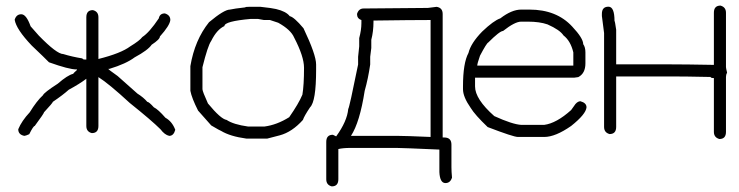

<svg xmlns="http://www.w3.org/2000/svg" viewBox="-20 -495 2628 683"><path d="M310.5 -459Q330.1 -454.1 330.1 -433.6V-285.2Q410.2 -305.2 443.4 -330.1Q477.1 -350.6 486.3 -363.3Q511.2 -379.4 544.9 -429.7Q548.3 -447.3 566.4 -447.3Q585.9 -441.4 585.9 -423.8Q584 -404.3 548.8 -365.2Q548.8 -355 519.5 -335.9Q506.3 -316.4 459 -291Q428.7 -268.1 369.1 -250H365.2Q365.2 -248 398.4 -224.6L468.8 -162.1Q490.7 -148.4 503.9 -132.8Q509.8 -132.8 527.3 -113.3Q542.5 -106 568.4 -76.2Q592.3 -63 603.5 -33.2Q597.7 -11.7 582 -11.7Q565.9 -15.1 550.8 -35.2Q519.5 -66.4 441.4 -128.9Q367.2 -197.3 330.1 -220.7V-46.9Q330.1 -21.5 306.6 -21.5Q287.1 -26.4 287.1 -46.9V-214.8Q262.7 -196.3 224.6 -175.8Q204.1 -157.2 168 -132.8Q168 -129.4 136.7 -95.7Q136.7 -91.8 103.5 -46.9Q98.6 -46.9 84 -17.6Q70.8 -11.7 66.4 -11.7Q44.9 -16.1 44.9 -35.2Q57.1 -64.9 85.9 -95.7Q110.8 -136.2 132.8 -156.2Q136.2 -165.5 185.5 -197.3Q220.2 -227.5 240.2 -232.4Q240.2 -233.9 253.9 -246.1V-248H252Q225.1 -248 154.3 -273.4Q140.1 -288.1 92.8 -333Q37.6 -391.1 32.2 -424.8Q38.1 -444.3 55.7 -444.3Q73.7 -444.3 88.9 -401.4L118.2 -368.2Q182.1 -302.7 205.1 -302.7Q236.8 -293 273.4 -287.1Q273.4 -283.2 283.2 -283.2H287.1V-433.6Q287.1 -459 310.5 -459Z M864.3 -470.7H907.2Q947.8 -466.3 961.9 -462.9Q997.6 -454.6 1010.7 -437.5Q1025.9 -434.6 1059.6 -394.5Q1104.5 -300.3 1104.5 -265.6V-246.1Q1104.5 -134.3 1083 -113.3Q1062 -82 1057.6 -68.4Q1019 -25.4 975.6 -13.7L930.7 -2H856.4Q798.8 -9.8 766.6 -29.3Q764.6 -29.3 731.4 -48.8L684.6 -101.6Q662.1 -146 657.2 -171.9V-259.8Q672.9 -353 723.6 -416Q777.3 -460.9 797.9 -460.9Q813 -464.4 852.5 -468.8Q852.5 -470.7 864.3 -470.7ZM700.2 -255.9V-177.7Q700.2 -169.9 719.7 -127Q765.6 -71.3 786.1 -68.4Q810.1 -52.2 862.3 -44.9H920.9Q965.3 -50.8 1008.8 -78.1Q1042.5 -126.5 1055.7 -158.2Q1061.5 -192.4 1061.5 -253.9Q1061.5 -293.9 1026.4 -361.3Q1014.6 -389.2 969.7 -414.1L940.4 -423.8H918.9Q916.5 -423.8 897.5 -427.7H872.1Q778.3 -419.4 778.3 -402.3Q751.5 -390.1 731.4 -349.6Q719.2 -332.5 700.2 -255.9Z M1533.2 -470.7Q1554.7 -467.3 1554.7 -445.3V-5.9H1560.5Q1585.9 -5.9 1585.9 19.5V99.6Q1585.9 115.2 1587.9 136.7Q1582 156.2 1564.5 156.2Q1544.9 156.2 1543 117.2V37.1Q1410.2 31.2 1390.6 31.2H1226.6Q1200.2 31.2 1183.6 35.2V142.6Q1183.6 168 1160.2 168Q1140.6 163.1 1140.6 142.6V9.8Q1140.6 -15.6 1164.1 -15.6L1175.8 -9.8Q1214.8 -63.5 1218.8 -107.4Q1222.7 -111.3 1253.9 -265.6V-293Q1257.8 -326.2 1257.8 -330.1V-359.4Q1265.6 -388.7 1265.6 -412.1V-423.8Q1250 -428.7 1250 -445.3Q1255.9 -464.8 1273.4 -464.8Q1292 -464.8 1502 -466.8Q1531.2 -470.7 1533.2 -470.7ZM1308.6 -421.9V-418Q1308.6 -383.3 1300.8 -353.5V-324.2Q1300.8 -321.3 1296.9 -293V-265.6Q1289.6 -215.3 1277.3 -171.9Q1259.8 -59.6 1228.5 -11.7H1394.5Q1422.4 -11.7 1511.7 -7.8V-423.8H1509.8Q1445.8 -423.8 1308.6 -421.9Z M1834 -460.9H1863.3Q1960 -460.9 2015.6 -400.4Q2054.7 -358.9 2054.7 -337.9Q2062.5 -327.1 2062.5 -308.6V-269.5Q2062.5 -233.9 2037.1 -220.7L2023.4 -218.8H1669.9V-187.5Q1669.9 -142.6 1738.3 -82Q1802.7 -52.7 1834 -50.8H1916Q1959.5 -56.6 2011.7 -103.5L2021.5 -117.2Q2032.2 -134.8 2044.9 -134.8Q2066.4 -128.9 2066.4 -113.3Q2064.5 -88.9 2011.7 -46.9Q1955.6 -7.8 1916 -7.8H1822.3Q1806.6 -7.8 1714.8 -43Q1669.4 -86.4 1654.3 -111.3Q1627 -150.4 1627 -177.7V-187.5Q1627 -271 1646.5 -306.6Q1654.8 -341.3 1695.3 -382.8Q1736.3 -421.9 1759.8 -429.7Q1800.3 -460.9 1834 -460.9ZM1677.7 -261.7H2019.5V-308.6Q2009.8 -349.6 1984.4 -369.1Q1971.7 -388.7 1927.7 -408.2Q1899.4 -418 1857.4 -418H1834Q1811.5 -418 1769.5 -384.8Q1757.8 -384.8 1716.8 -343.8Q1710.9 -341.3 1687.5 -296.9Q1677.7 -268.6 1677.7 -261.7Z M2543 -475.1Q2562.5 -469.7 2562.5 -449.7V-256.3Q2562.5 -252.4 2566.4 -236.8Q2562.5 -229.5 2562.5 -221.2V-25.9Q2562.5 -0.5 2539.1 -0.5Q2519.5 -5.9 2519.5 -25.9V-217.3Q2507.8 -217.3 2507.8 -221.2Q2417.5 -223.1 2367.2 -223.1H2171.9V-43.5Q2171.9 -18.1 2148.4 -18.1Q2128.9 -23.4 2128.9 -43.5V-377.4L2121.1 -438V-445.8Q2121.1 -471.2 2144.5 -471.2Q2166 -471.2 2166 -420.4Q2167.5 -420.4 2171.9 -389.2V-266.1H2359.4Q2418 -266.1 2519.5 -264.2V-449.7Q2519.5 -475.1 2543 -475.1Z"/></svg>

Font: CEF Fonts CJK
Style: Regular
Weight: 400
Designer: PartyBoss (派对大魔王)
Version: Release 2.25